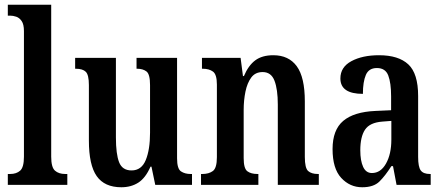

<svg xmlns="http://www.w3.org/2000/svg" viewBox="-20 -780 1865 810"><path d="M13 0V-46H23Q49 -46 65 -60Q81 -74 81 -119V-649Q81 -677 71.5 -691Q62 -705 48.5 -709.5Q35 -714 23 -714H13V-760H196V-119Q196 -74 212 -60Q228 -46 255 -46H264V0Z M492 10Q421 10 388 -37Q355 -84 355 -187V-421Q355 -464 342 -477Q329 -490 300 -490H297V-536H469V-200Q469 -130 482.5 -95.5Q496 -61 535 -61Q577 -61 595 -105Q613 -149 613 -220V-421Q613 -467 598 -478.5Q583 -490 559 -490H556V-536H727V-112Q727 -68 743.5 -57Q760 -46 784 -46H790V0H635L619 -77H615Q594 -29 563.5 -9.5Q533 10 492 10Z M828 0V-46H834Q861 -46 878 -58.5Q895 -71 895 -117V-423Q895 -466 878.5 -478Q862 -490 836 -490H832V-536H995L1005 -459H1009Q1028 -504 1057 -525.5Q1086 -547 1133 -547Q1198 -547 1232 -500.5Q1266 -454 1266 -352V-118Q1266 -71 1280 -58.5Q1294 -46 1321 -46H1325V0H1152V-339Q1152 -403 1138 -439.5Q1124 -476 1088 -476Q1057 -476 1040 -453Q1023 -430 1015.5 -393.5Q1008 -357 1008 -316V-113Q1008 -69 1023.5 -57.5Q1039 -46 1066 -46H1070V0Z M1508 10Q1456 10 1419.5 -29.5Q1383 -69 1383 -151Q1383 -232 1428 -270Q1473 -308 1564 -312L1630 -315V-373Q1630 -430 1618 -461.5Q1606 -493 1570 -493Q1536 -493 1523.5 -464Q1511 -435 1511 -384Q1416 -384 1416 -449Q1416 -497 1462.5 -522Q1509 -547 1579 -547Q1661 -547 1702.5 -508.5Q1744 -470 1744 -375V-118Q1744 -76 1755 -61Q1766 -46 1794 -46H1797V0H1653L1638 -79H1631Q1605 -38 1580.5 -14Q1556 10 1508 10ZM1549 -50Q1586 -50 1608.5 -90Q1631 -130 1631 -191V-270L1593 -267Q1540 -263 1520 -233Q1500 -203 1500 -146Q1500 -102 1512 -76Q1524 -50 1549 -50Z"/></svg>

Font: Noto Serif Devanagari ExtraCondensed SemiBold
Style: Regular
Weight: 600
Width: 2
Designer: Universal Thirst, Indian Type Foundry and the Monotype Design Team
Foundry: Monotype Imaging Inc.
Version: Version 2.004; ttfautohint (v1.8.4.7-5d5b)